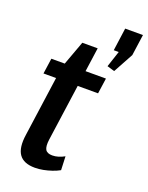

<svg xmlns="http://www.w3.org/2000/svg" viewBox="-153 -889 751 975"><g transform="rotate(20 223.0 -401.5)"><path d="M160 9Q99 9 74.5 -26Q50 -61 61 -134L115 -520L170 -670H253L180 -150Q175 -112 184.5 -96Q194 -80 222 -80Q238 -80 254.5 -85Q271 -90 287 -99L290 -25Q272 -15 250 -7.5Q228 0 205 4.5Q182 9 160 9ZM50 -540H345L333 -456H38ZM446 -812 430 -698 371 -590 331 -602 388 -774 408 -689H333L350 -812Z"/></g></svg>

Font: Pathway Extreme Condensed SemiBold
Style: Italic
Weight: 600
Width: 3
Italic angle: -8°
Version: Version 1.001;gftools[0.9.26]